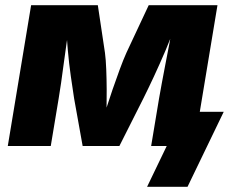

<svg xmlns="http://www.w3.org/2000/svg" viewBox="-20 -559 876 735"><path d="M9.8 0 99.1 -539.1H354.5L381.8 -356.9Q385.3 -330.6 386.7 -293.7Q388.2 -256.8 388.4 -216.1Q388.7 -175.3 387.9 -137.2Q387.2 -99.1 386.2 -70.3H363.8Q372.6 -99.1 384.8 -137.5Q397 -175.8 410.9 -216.3Q424.8 -256.8 438.5 -293.7Q452.1 -330.6 463.9 -356.9L549.3 -539.1H812.5L723.1 0H558.6L588.9 -182.1Q593.3 -206.5 599.6 -241.5Q606 -276.4 613.8 -316.4Q621.6 -356.4 629.2 -396Q636.7 -435.5 642.1 -469.7H654.3Q636.2 -418.9 613.8 -366.2Q591.3 -313.5 569.1 -265.9Q546.9 -218.3 528.8 -182.1L437 0H296.4L263.7 -182.1Q257.8 -219.7 251 -267.8Q244.1 -315.9 239.5 -368.2Q234.9 -420.4 232.9 -469.7H246.1Q240.7 -435.1 235.1 -395.5Q229.5 -356 224.1 -316.4Q218.8 -276.9 213.9 -241.9Q209 -207 204.6 -182.1L174.3 0ZM543 156.2 618.2 0H575.2L596.7 -130.9H836.4L697.8 156.2Z"/></svg>

Font: Inter 18pt ExtraBold
Style: Italic
Weight: 800
Italic angle: -9.3988°
Designer: Rasmus Andersson
Foundry: rsms
Version: Version 4.001;git-66647c0bb